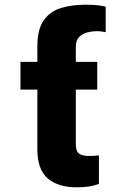

<svg xmlns="http://www.w3.org/2000/svg" viewBox="-20 -794 541 824"><path d="M397.4 -528.4V-409.4H305.4V-174.7Q305.4 -145.6 318.7 -135.1Q332 -124.6 361.9 -124.6Q376.4 -124.6 386 -125.4Q395.6 -126.1 404.5 -127.1V-4.6Q381.7 3.6 358.3 6.7Q334.9 9.9 309.3 9.9Q229.4 9.9 184.8 -28.2Q140.3 -66.4 140.3 -153.1V-409.4H67.8V-528.4H140.3V-593.8Q140.3 -669.7 168.7 -708.3Q197.1 -746.8 244 -760.3Q290.8 -773.8 346.6 -773.8Q377.1 -773.8 396.7 -771.7Q416.2 -769.5 433.6 -765.6V-655.9Q427.2 -657.3 416.7 -658.7Q406.2 -660.2 394.2 -660.2Q375.4 -660.2 354.8 -655Q334.2 -649.9 319.8 -635.5Q305.4 -621.1 305.4 -593.8V-528.4Z"/></svg>

Font: Inter UI Extra Bold
Style: Regular
Weight: 800
Designer: Rasmus Andersson
Foundry: rsms
Version: 3.2;8d6f07862